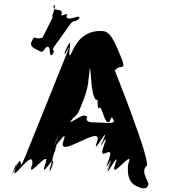

<svg xmlns="http://www.w3.org/2000/svg" viewBox="-20 -993 996 1040"><path d="M196 -716C206 -710 210 -709 229 -736C262 -756 240 -680 262 -696C282 -723 249 -668 265 -697C285 -733 250 -708 278 -747C298 -774 334 -825 353 -852C385 -897 375 -862 410 -893C430 -920 391 -869 410 -896C414 -920 340 -869 340 -907C360 -934 296 -892 315 -919C318 -955 258 -924 273 -965C293 -992 251 -937 270 -964C294 -978 253 -892 264 -902C284 -929 192 -759 211 -786C224 -799 204 -781 178 -786C162 -794 162 -790 148 -760C146 -734 172 -729 196 -716ZM518 -825C497 -825 419 -820 375 -722C329 -620 384 -830 343 -735C300 -636 378 -834 340 -733C301 -628 384 -807 340 -699C300 -599 161 -255 121 -155C69 -26 115 -193 61 -78C16 20 95 -178 62 -76C34 10 165 -203 155 -103C115 -3 261 -204 225 -103C190 -4 298 -195 259 -90C222 11 304 -191 261 -92C219 3 296 -218 260 -128C220 -28 328 -302 288 -202C251 -112 332 -335 290 -240C247 -141 324 -339 287 -238C248 -133 357 -325 323 -227C287 -125 542 -328 506 -227C471 -128 578 -332 542 -238C502 -138 580 -340 540 -240C495 -134 581 -311 542 -202C505 -101 606 -229 569 -128C529 -19 613 -198 568 -92C528 8 611 -190 571 -90C535 4 638 -201 604 -103C568 -1 714 -203 674 -103C664 -3 707 14 751 27C775 27 777 24 785 4C773 -29 746 -65 772 -93C810 -93 592 -636 600 -616C604 -604 604 -624 632 -630C656 -630 657 -636 614 -735C573 -830 549 -825 518 -825ZM493 -330C471 -330 440 -331 452 -360C433 -389 365 -320 358 -336C369 -365 348 -304 360 -333C390 -375 394 -354 416 -411C427 -440 420 -421 432 -450C464 -536 456 -556 468 -630C479 -659 453 -601 465 -630C476 -614 469 -477 502 -450C513 -479 505 -382 517 -411C539 -413 543 -317 573 -333C584 -362 586 -365 598 -336C590 -320 545 -330 493 -330Z"/></svg>

Font: Hussar Przerywany
Style: Regular
Weight: 400
Foundry: Cannot Into Space Fonts
Version: Version 0.982